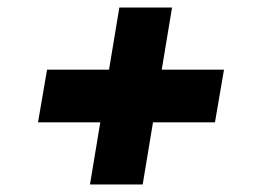

<svg xmlns="http://www.w3.org/2000/svg" viewBox="-20 -553 680 510"><path d="M219 -63 297 -533H437L359 -63ZM81 -228 105 -368H575L551 -228Z"/></svg>

Font: Figtree Light Black
Style: Italic
Weight: 900
Italic angle: -9.5°
Version: Version 2.000